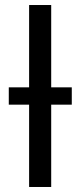

<svg xmlns="http://www.w3.org/2000/svg" viewBox="-20 -745 318 765"><path d="M96 0V-328H15V-397H96V-725H184V-397H266V-328H184V0Z"/></svg>

Font: Libra Sans
Style: Regular
Weight: 400
Foundry: Context Ltd
Version: Version 1.000; ttfautohint (v1.3)